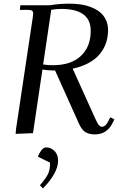

<svg xmlns="http://www.w3.org/2000/svg" viewBox="-20 -731 670 1054"><path d="M65.9 3.9 67.9 -22 160.2 -637.2Q162.1 -650.9 162.1 -655.8Q162.1 -668.5 155.3 -672.6Q148.4 -676.8 129.9 -676.8H88.9L91.8 -702.1H252.9Q307.1 -710.9 361.8 -710.9Q394.5 -710.9 423.8 -706.5Q453.1 -702.1 481 -691.2Q508.8 -680.2 528.8 -664.1Q548.8 -647.9 561 -622.8Q573.2 -597.7 573.2 -565.9Q573.2 -528.3 562 -495.4Q550.8 -462.4 527.8 -434.3Q504.9 -406.2 467 -385.5Q429.2 -364.7 378.9 -354L502.9 -80.1Q514.2 -55.2 522 -45.2Q529.8 -35.2 540 -35.2Q559.1 -35.2 574.2 -64.9L585 -86.9L607.9 -76.2L597.2 -54.2Q565.9 6.8 501 6.8Q468.8 6.8 449 -5.6Q429.2 -18.1 415 -48.8L282.2 -344.2H270Q249.5 -344.2 212.9 -349.1L161.1 0ZM188 128.9Q194.8 109.9 207.3 94Q219.7 78.1 232.9 78.1Q259.3 78.1 279.1 97.7Q298.8 117.2 298.8 150.9Q298.8 218.3 215.8 303.2L199.2 286.1Q231.4 249 243.2 225.1Q254.9 201.2 254.9 162.1ZM216.8 -377Q242.2 -373 270 -373Q369.6 -373 423.8 -423.6Q478 -474.1 478 -562Q478 -682.1 315.9 -682.1Q303.7 -682.1 290 -680.9Q276.4 -679.7 268.6 -678.2L261.2 -676.8Z"/></svg>

Font: Dihjauti S
Style: Bold Italic
Weight: 700
Italic angle: -9°
Designer: T. Christopher White
Version: Version 3.0.0